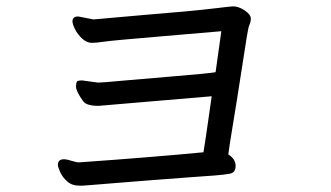

<svg xmlns="http://www.w3.org/2000/svg" viewBox="-20 -647 1040 604"><path d="M240.2 -63H229Q206.1 -63 191.2 -76.4Q176.3 -89.8 169.2 -106Q162.1 -122.1 162.1 -127.9Q162.1 -146 181.2 -146Q189.9 -146 205.1 -141.1Q220.2 -136.2 229 -136.2Q462.9 -152.8 620.1 -168Q625 -195.8 646 -344.2L290 -314Q251 -314 241.2 -329.1Q219.2 -359.9 219.2 -374Q219.2 -391.1 225.1 -392.6Q231 -394 238.3 -394L288.1 -387.2Q302.2 -387.2 364.3 -393.1Q406.2 -397 521.7 -406.5Q637.2 -416 658.2 -419.9L676.3 -548.8Q647 -545.9 491.5 -533Q335.9 -520 309.1 -516.1Q282.2 -512.2 269 -512.2Q252.9 -512.2 238.5 -525.6Q224.1 -539.1 216.1 -554.9Q208 -570.8 208 -580.1Q208 -595.2 226.1 -595.2L273.9 -585.9L286.1 -586.9Q312 -588.9 354.5 -593Q397 -597.2 446.5 -601.1Q496.1 -605 557.6 -610.6Q619.1 -616.2 663.1 -621.6Q707 -627 712.9 -627Q731 -627 750 -614Q769 -601.1 769 -588.9Q769 -578.1 765.1 -570.1Q761.2 -562 756.6 -532.5Q752 -502.9 742.9 -445.1Q733.9 -387.2 725.1 -331.5Q716.3 -275.9 708.7 -230.5Q701.2 -185.1 698.2 -161.1Q721.2 -147 721.2 -125Q721.2 -104 703.1 -100.6Q685.1 -97.2 656 -95Q627 -92.8 571.5 -88.9Q516.1 -85 455.6 -80.1Q395 -75.2 341.1 -71Q287.1 -66.9 266.1 -64.9Q245.1 -63 240.2 -63Z"/></svg>

Font: LXGW WenKai GB Screen
Style: Regular
Weight: 400
Designer: LXGW / Fontworks Inc.
Foundry: LXGW / Fontworks Inc.
Version: Version 1.321;February 19, 2024;FontCreator 14.0.0.2901 64-b